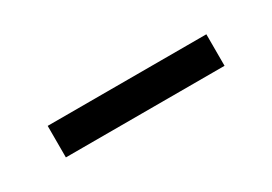

<svg xmlns="http://www.w3.org/2000/svg" viewBox="-15 -836 433 306"><g transform="rotate(-30 201.5 -683.0)"><path d="M56 -654V-712H348V-654Z"/></g></svg>

Font: IngvarSans
Style: Regular
Weight: 500
Version: Version 3.000